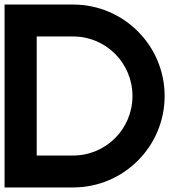

<svg xmlns="http://www.w3.org/2000/svg" viewBox="-20 -821 832 842"><path d="M303 1C523 0 702 -179 702 -400C702 -621 523 -800 303 -801H0V1ZM301 -661C445 -661 561 -544 561 -400C561 -256 445 -139 301 -139H141V-661Z"/></svg>

Font: MintSans
Style: Bold
Weight: 700
Version: Version 2.0